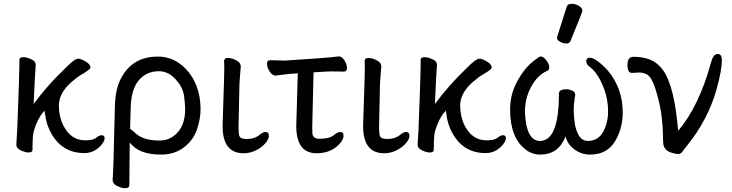

<svg xmlns="http://www.w3.org/2000/svg" viewBox="-20 -790 3856 1011"><path d="M424 16Q310 16 252 -84Q224 -131 217 -191L215 -207Q191 -184 173.5 -143Q156 -102 153.5 -74Q151 -46 151 -1Q151 13 130 13Q114 13 90 2Q66 -9 66 -27L71 -115Q82 -403 82 -440V-475Q82 -489 103 -489Q119 -489 143.5 -478.5Q168 -468 168 -449Q164 -398 157 -242Q226 -337 321 -428Q372 -481 392 -481Q402 -481 418 -473Q456 -455 456 -434Q456 -424 407 -396Q386 -384 353 -355Q290 -298 290 -234Q290 -177 313 -130Q353 -51 429 -51Q470 -51 486.5 -64.5Q503 -78 515 -78Q531 -78 531 -62Q531 -50 517.5 -31.5Q504 -13 480 1.5Q456 16 424 16Z M820 -50Q864 -50 896 -75Q955 -119 955 -216Q955 -237 949.5 -283Q944 -329 905 -372Q866 -415 817 -415Q751 -415 710.5 -367Q670 -319 668 -218L665 -110Q671 -110 694 -88Q735 -50 820 -50ZM639 201Q621 201 597 189.5Q573 178 573 158Q577 127 585 -229Q587 -324 619 -381Q679 -492 811 -492Q870 -492 917.5 -461Q965 -430 996 -377Q1036 -307 1036 -214Q1036 -164 1017 -108Q998 -52 948.5 -14Q899 24 828 24Q710 24 663 -40L661 184Q661 201 639 201Z M1263 17Q1152 17 1152 -126L1156 -254Q1161 -397 1161 -429L1160 -470Q1162 -485 1179 -485Q1191 -485 1207 -480Q1245 -466 1247 -445L1248 -442L1241 -353L1236 -122Q1236 -104 1238 -85Q1240 -66 1252.5 -62Q1265 -58 1279 -58Q1321 -58 1348 -81Q1366 -95 1378 -95Q1396 -95 1396 -74Q1396 -58 1377.5 -36Q1359 -14 1328 1.5Q1297 17 1263 17Z M1647 17Q1540 17 1540 -127L1548 -404Q1497 -401 1470 -397Q1443 -393 1431 -392Q1414 -392 1400 -413.5Q1386 -435 1386 -454Q1386 -473 1403 -473L1480 -471Q1680 -483 1764 -493Q1781 -493 1794 -471.5Q1807 -450 1807 -433Q1807 -413 1790 -413L1725 -414Q1703 -414 1631 -409L1624 -118L1625 -86Q1628 -62 1657 -59Q1718 -59 1741 -81Q1759 -95 1771 -95Q1789 -95 1789 -74Q1789 -58 1771 -36Q1726 17 1647 17Z M2003 17Q1892 17 1892 -126L1896 -254Q1901 -397 1901 -429L1900 -470Q1902 -485 1919 -485Q1931 -485 1947 -480Q1985 -466 1987 -445L1988 -442L1981 -353L1976 -122Q1976 -104 1978 -85Q1980 -66 1992.5 -62Q2005 -58 2019 -58Q2061 -58 2088 -81Q2106 -95 2118 -95Q2136 -95 2136 -74Q2136 -58 2117.5 -36Q2099 -14 2068 1.5Q2037 17 2003 17Z M2537 16Q2423 16 2365 -84Q2337 -131 2330 -191L2328 -207Q2304 -184 2286.5 -143Q2269 -102 2266.5 -74Q2264 -46 2264 -1Q2264 13 2243 13Q2227 13 2203 2Q2179 -9 2179 -27L2184 -115Q2195 -403 2195 -440V-475Q2195 -489 2216 -489Q2232 -489 2256.5 -478.5Q2281 -468 2281 -449Q2277 -398 2270 -242Q2339 -337 2434 -428Q2485 -481 2505 -481Q2515 -481 2531 -473Q2569 -455 2569 -434Q2569 -424 2520 -396Q2499 -384 2466 -355Q2403 -298 2403 -234Q2403 -177 2426 -130Q2466 -51 2542 -51Q2583 -51 2599.5 -64.5Q2616 -78 2628 -78Q2644 -78 2644 -62Q2644 -50 2630.5 -31.5Q2617 -13 2593 1.5Q2569 16 2537 16Z M3087 24Q3042 24 3005 -3Q2968 -30 2958 -72Q2921 24 2825 24Q2781 24 2747 -3Q2666 -66 2666 -213Q2666 -301 2711 -375Q2749 -441 2803 -479Q2822 -493 2825 -493Q2841 -493 2856.5 -473Q2872 -453 2872 -436Q2872 -422 2862 -417Q2823 -401 2795 -362Q2744 -291 2744 -199Q2751 -48 2823 -48Q2898 -48 2917 -188Q2923 -236 2923 -281V-297Q2923 -320 2963 -320Q2977 -320 2993 -313Q3009 -306 3009 -290Q3001 -246 3001 -208Q3001 -185 3005.5 -147Q3010 -109 3027 -78.5Q3044 -48 3077 -48Q3148 -48 3173 -138Q3182 -168 3182 -203Q3182 -267 3160 -325Q3129 -406 3083 -440Q3067 -452 3067 -468Q3067 -486 3087 -486Q3102 -486 3127.5 -467.5Q3153 -449 3181 -418Q3259 -324 3259 -199Q3259 -126 3229 -65Q3187 24 3087 24ZM2962 -561Q2946 -561 2929.5 -570Q2913 -579 2913 -590Q2913 -598 2915 -600L2964 -754Q2968 -770 2991 -770Q3010 -770 3028.5 -759Q3047 -748 3047 -732Q3047 -728 2984 -574Q2979 -561 2962 -561Z M3551 21Q3538 21 3516 14Q3478 3 3473 -31Q3471 -51 3470.5 -87Q3470 -123 3464.5 -171.5Q3459 -220 3445 -274Q3431 -328 3417 -359Q3403 -390 3384.5 -399Q3366 -408 3349 -408Q3330 -408 3308 -406Q3284 -406 3284 -447Q3284 -491 3315 -491Q3409 -491 3455 -440Q3521 -374 3545 -160L3551 -101Q3661 -231 3724 -461Q3736 -506 3759 -506Q3781 -506 3781 -473Q3781 -420 3753 -319Q3708 -160 3599 -25Q3581 -3 3573 9Q3565 21 3551 21Z"/></svg>

Font: LXGW WenKai Medium
Style: Regular
Weight: 500
Designer: LXGW / Fontworks Inc.
Foundry: LXGW / Fontworks Inc.
Version: Version 1.501; October 10, 2024